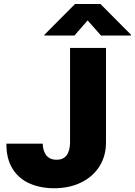

<svg xmlns="http://www.w3.org/2000/svg" viewBox="-20 -952 689 981"><path d="M521.5 -707V-221.7Q521 -153.3 487.3 -100.8Q453.6 -48.3 393.8 -19.3Q334 9.8 256.8 9.8Q187 9.8 131.6 -14.4Q76.2 -38.6 44.2 -89.6Q12.2 -140.6 12.7 -217.8H198.2Q199.7 -177.7 218 -156.7Q236.3 -135.7 268.6 -135.7Q302.2 -135.7 319.6 -157.5Q336.9 -179.2 337.9 -221.7V-707ZM427.7 -847.7 360.4 -770.5H207V-774.4L363.3 -931.6H493.2L649.4 -774.4V-770.5H496.1Z"/></svg>

Font: Pretendard GOV Black
Style: Regular
Weight: 900
Designer: Base glyphs from Inter by Rasmus Andersson; Hangeul glyphs from Noto Sans CJK(Source Han Sans) by Jang Soo-young and Kan
Foundry: Kil Hyung-jin
Version: Version 1.309